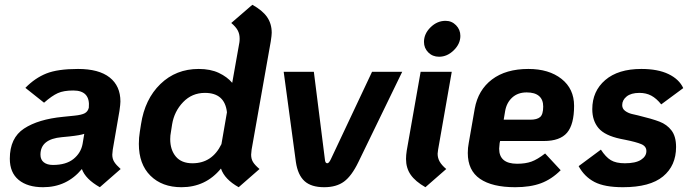

<svg xmlns="http://www.w3.org/2000/svg" viewBox="-20 -770 2893 802"><path d="M449 -124Q449 -107 457 -94Q465 -81 484 -64L397 12Q337 -22 322 -64Q259 12 160 12Q95 12 58 -18.5Q21 -49 21 -107Q21 -194 80.5 -233Q140 -272 243 -282L292 -287Q321 -290 334 -297Q347 -304 351 -320Q358 -392 286 -392Q246 -392 221.5 -381Q197 -370 164 -341L86 -403Q126 -444 173.5 -463Q221 -482 306 -482Q393 -482 438 -446.5Q483 -411 483 -346Q483 -335 479 -307L451 -145Q449 -129 449 -124ZM325 -169 332 -211Q316 -205 269 -200L238 -197Q149 -189 149 -124Q149 -103 163 -92Q177 -81 201 -81Q256 -81 287 -106Q318 -131 325 -169Z M1031 -145Q1029 -129 1029 -124Q1029 -106 1037 -93Q1045 -80 1064 -64L977 12Q918 -21 903 -66Q839 12 738 12Q657 12 608.5 -36Q560 -84 560 -169Q560 -195 564 -219L569 -251Q585 -356 650 -419Q715 -482 810 -482Q859 -482 894 -465.5Q929 -449 950 -424L980 -593Q981 -599 981 -609Q981 -628 973 -643Q965 -658 946 -674L1034 -750Q1076 -727 1095.5 -699Q1115 -671 1115 -633Q1115 -623 1111 -597ZM928 -301Q919 -382 836 -382Q782 -382 745 -343.5Q708 -305 699 -251L694 -219Q691 -204 691 -189Q691 -144 714.5 -116Q738 -88 784 -88Q866 -88 905 -168Z M1216 -93 1165 -470H1291L1337 -105Q1338 -88 1347 -88Q1354 -88 1362 -105L1534 -470H1660L1477 -93Q1449 -35 1417 -11.5Q1385 12 1334 12Q1280 12 1252 -13.5Q1224 -39 1216 -93Z M1751 -595Q1751 -629 1778.5 -656Q1806 -683 1841 -683Q1867 -683 1885 -664.5Q1903 -646 1903 -620Q1903 -587 1875.5 -560Q1848 -533 1814 -533Q1787 -533 1769 -551Q1751 -569 1751 -595ZM1676 -106Q1676 -122 1679 -141L1737 -470H1867L1810 -145Q1808 -133 1808 -128Q1808 -110 1816.5 -95Q1825 -80 1844 -64L1757 12Q1715 -12 1695.5 -40Q1676 -68 1676 -106Z M2067 -172Q2065 -156 2065 -149Q2065 -86 2140 -86Q2175 -86 2200 -95Q2225 -104 2257 -129L2322 -59Q2284 -21 2239.5 -4.5Q2195 12 2132 12Q2036 12 1985 -23Q1934 -58 1934 -131Q1934 -153 1938 -173L1963 -316Q1977 -394 2035 -438Q2093 -482 2187 -482Q2273 -482 2325.5 -440.5Q2378 -399 2378 -328Q2378 -250 2348.5 -215.5Q2319 -181 2252 -181H2069ZM2090 -306 2084 -270H2195Q2223 -270 2236 -281Q2249 -292 2249 -325Q2249 -354 2231.5 -369Q2214 -384 2180 -384Q2143 -384 2119.5 -362.5Q2096 -341 2090 -306Z M2397 -76 2490 -145Q2510 -114 2531.5 -101Q2553 -88 2590 -88Q2635 -88 2657.5 -102.5Q2680 -117 2680 -139Q2680 -159 2658.5 -168Q2637 -177 2592 -186L2572 -190Q2506 -204 2480 -235Q2454 -266 2454 -314Q2454 -389 2508 -435.5Q2562 -482 2659 -482Q2728 -482 2772.5 -460.5Q2817 -439 2834 -402L2742 -334Q2722 -359 2700.5 -370.5Q2679 -382 2651 -382Q2616 -382 2597.5 -367Q2579 -352 2579 -331Q2579 -316 2591 -307Q2603 -298 2619 -294Q2635 -290 2645 -288Q2703 -274 2734.5 -262Q2766 -250 2785 -225Q2804 -200 2804 -156Q2804 -78 2749.5 -33Q2695 12 2582 12Q2505 12 2463 -10Q2421 -32 2397 -76Z"/></svg>

Font: KoHo
Style: Bold Italic
Weight: 700
Italic angle: -10°
Version: Version 1.000; ttfautohint (v1.6)